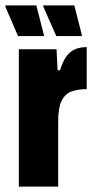

<svg xmlns="http://www.w3.org/2000/svg" viewBox="-39 -693 349 713"><path d="M31 0V-510H171L175 -432H184Q194 -465 207.5 -483.5Q221 -502 239.5 -510Q258 -518 283 -518V-362Q253 -362 228.5 -354Q204 -346 190.5 -320Q177 -294 177 -241V0ZM265 -559H170L122 -668V-673H237L265 -563ZM124 -559H28L-19 -668V-673H96L124 -563Z"/></svg>

Font: Saira ExtraCondensed Black
Style: Regular
Weight: 900
Width: 2
Designer: Hector Gatti with collaboration of the Omnibus-Type team
Foundry: Omnibus-Type
Version: Version 1.101